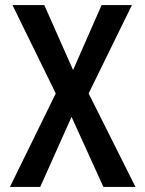

<svg xmlns="http://www.w3.org/2000/svg" viewBox="-20 -734 570 754"><path d="M19 0 199 -367 29 -714H154L267 -459L379 -714H498L328 -367L512 0H386L261 -275L138 0Z"/></svg>

Font: Noto Sans Mono Condensed SemiBold
Style: Regular
Weight: 600
Width: 3
Designer: Monotype Design Team
Foundry: Monotype Imaging Inc.
Version: Version 2.014